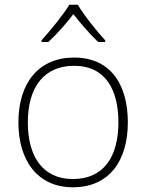

<svg xmlns="http://www.w3.org/2000/svg" viewBox="-20 -784 621 814"><path d="M310 -764H274C249 -722 193 -654 156 -613V-606H185C222 -640 262 -686 291 -724C321 -686 360 -640 396 -606H426V-613C389 -653 334 -722 310 -764ZM522 -265C522 -423 451 -540 294 -540C146 -540 58 -435 58 -265C58 -104 139 10 289 10C445 10 522 -105 522 -265ZM98 -265C98 -415 167 -505 294 -505C429 -505 482 -401 482 -265C482 -124 423 -25 289 -25C160 -25 98 -122 98 -265Z"/></svg>

Font: Noto Sans Lao ExtraLight
Style: Regular
Weight: 200
Designer: Monotype Design Team
Foundry: Monotype Imaging Inc.
Version: Version 2.003